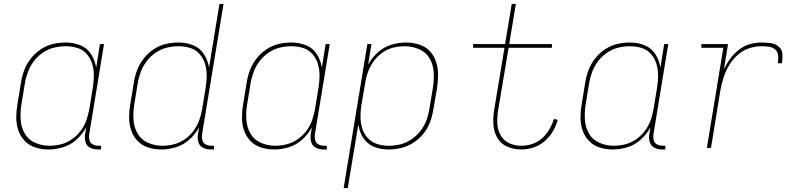

<svg xmlns="http://www.w3.org/2000/svg" viewBox="-20 -755 4072 980"><path d="M227 8Q264 8 302 -3.5Q340 -15 370.5 -42.5Q401 -70 420 -105L414 -68Q411 -48 417 -28.5Q423 -9 441 -0.5Q459 8 480 8H496V-11H483Q468 -11 454.5 -17.5Q441 -24 437 -38.5Q433 -53 435 -68L511 -530H490L471 -410Q465 -447 445 -478.5Q425 -510 390 -524Q355 -538 316 -538Q283 -538 250.5 -530.5Q218 -523 188.5 -503.5Q159 -484 137.5 -456.5Q116 -429 104 -397.5Q92 -366 87 -333L69 -223Q63 -189 63 -155Q63 -121 73.5 -90Q84 -59 106.5 -35.5Q129 -12 161 -2Q193 8 227 8ZM233 -11Q195 -11 160 -26Q125 -41 106.5 -73Q88 -105 85.5 -143Q83 -181 89 -220L107 -330Q112 -360 123 -389Q134 -418 153.5 -443.5Q173 -469 200 -487Q227 -505 256.5 -512Q286 -519 316 -519Q347 -519 375.5 -510Q404 -501 423 -479Q442 -457 450.5 -429Q459 -401 459 -370.5Q459 -340 454 -309L436 -199Q431 -170 421 -141.5Q411 -113 392 -87.5Q373 -62 347 -44Q321 -26 291.5 -18.5Q262 -11 233 -11Z M803 8Q840 8 878 -3.5Q916 -15 946.5 -42.5Q977 -70 996 -105L990 -68Q987 -48 993 -28.5Q999 -9 1017 -0.5Q1035 8 1056 8H1072V-11H1059Q1044 -11 1030.5 -17.5Q1017 -24 1013 -38.5Q1009 -53 1011 -68L1121 -735H1100L1047 -410Q1041 -447 1021 -478.5Q1001 -510 966 -524Q931 -538 892 -538Q859 -538 826.5 -530.5Q794 -523 764.5 -503.5Q735 -484 713.5 -456.5Q692 -429 680 -397.5Q668 -366 663 -333L645 -223Q639 -189 639 -155Q639 -121 649.5 -90Q660 -59 682.5 -35.5Q705 -12 737 -2Q769 8 803 8ZM809 -11Q771 -11 736 -26Q701 -41 682.5 -73Q664 -105 661.5 -143Q659 -181 665 -220L683 -330Q688 -360 699 -389Q710 -418 729.5 -443.5Q749 -469 776 -487Q803 -505 832.5 -512Q862 -519 892 -519Q923 -519 951.5 -510Q980 -501 999 -479Q1018 -457 1026.5 -429Q1035 -401 1035 -370.5Q1035 -340 1030 -309L1012 -199Q1007 -170 997 -141.5Q987 -113 968 -87.5Q949 -62 923 -44Q897 -26 867.5 -18.5Q838 -11 809 -11Z M1379 8Q1416 8 1454 -3.5Q1492 -15 1522.5 -42.5Q1553 -70 1572 -105L1566 -68Q1563 -48 1569 -28.5Q1575 -9 1593 -0.5Q1611 8 1632 8H1648V-11H1635Q1620 -11 1606.5 -17.5Q1593 -24 1589 -38.5Q1585 -53 1587 -68L1663 -530H1642L1623 -410Q1617 -447 1597 -478.5Q1577 -510 1542 -524Q1507 -538 1468 -538Q1435 -538 1402.5 -530.5Q1370 -523 1340.5 -503.5Q1311 -484 1289.5 -456.5Q1268 -429 1256 -397.5Q1244 -366 1239 -333L1221 -223Q1215 -189 1215 -155Q1215 -121 1225.5 -90Q1236 -59 1258.5 -35.5Q1281 -12 1313 -2Q1345 8 1379 8ZM1385 -11Q1347 -11 1312 -26Q1277 -41 1258.5 -73Q1240 -105 1237.5 -143Q1235 -181 1241 -220L1259 -330Q1264 -360 1275 -389Q1286 -418 1305.5 -443.5Q1325 -469 1352 -487Q1379 -505 1408.5 -512Q1438 -519 1468 -519Q1499 -519 1527.5 -510Q1556 -501 1575 -479Q1594 -457 1602.5 -429Q1611 -401 1611 -370.5Q1611 -340 1606 -309L1588 -199Q1583 -170 1573 -141.5Q1563 -113 1544 -87.5Q1525 -62 1499 -44Q1473 -26 1443.5 -18.5Q1414 -11 1385 -11Z M1734 205H1755L1809 -120Q1813 -92 1825 -67Q1837 -42 1858 -24.5Q1879 -7 1906.5 0.5Q1934 8 1963 8Q1996 8 2028.5 0Q2061 -8 2090.5 -27Q2120 -46 2142 -73.5Q2164 -101 2175.5 -133Q2187 -165 2192 -197L2211 -307Q2216 -341 2216 -375Q2216 -409 2205.5 -440.5Q2195 -472 2173 -495Q2151 -518 2118.5 -528Q2086 -538 2052 -538Q2015 -538 1977 -526.5Q1939 -515 1908.5 -487.5Q1878 -460 1859 -425L1876 -530H1855ZM1963 -11Q1932 -11 1903.5 -20.5Q1875 -30 1856 -51.5Q1837 -73 1828.5 -101Q1820 -129 1820 -160Q1820 -191 1825 -221L1844 -331Q1848 -360 1858.5 -388.5Q1869 -417 1887.5 -442.5Q1906 -468 1932 -486.5Q1958 -505 1987.5 -512Q2017 -519 2046 -519Q2084 -519 2119 -504Q2154 -489 2172.5 -457.5Q2191 -426 2193.5 -387.5Q2196 -349 2190 -310L2172 -200Q2167 -170 2156.5 -141Q2146 -112 2126 -86.5Q2106 -61 2079 -43Q2052 -25 2022.5 -18Q1993 -11 1963 -11Z M2641 8Q2671 8 2702.5 -2Q2734 -12 2759.5 -34Q2785 -56 2801.5 -84Q2818 -112 2827 -143L2808 -148Q2799 -121 2784.5 -95.5Q2770 -70 2747 -49.5Q2724 -29 2696.5 -20Q2669 -11 2641 -11Q2608 -11 2579.5 -24Q2551 -37 2535.5 -64.5Q2520 -92 2518.5 -124Q2517 -156 2522 -189L2576 -511H2797V-530H2579L2613 -735H2592L2558 -530H2395V-511H2555L2502 -192Q2496 -155 2498.5 -118Q2501 -81 2519 -50.5Q2537 -20 2570 -6Q2603 8 2641 8Z M3107 8Q3144 8 3182 -3.5Q3220 -15 3250.5 -42.5Q3281 -70 3300 -105L3294 -68Q3291 -48 3297 -28.5Q3303 -9 3321 -0.5Q3339 8 3360 8H3376V-11H3363Q3348 -11 3334.5 -17.5Q3321 -24 3317 -38.5Q3313 -53 3315 -68L3391 -530H3370L3351 -410Q3345 -447 3325 -478.5Q3305 -510 3270 -524Q3235 -538 3196 -538Q3163 -538 3130.5 -530.5Q3098 -523 3068.5 -503.5Q3039 -484 3017.5 -456.5Q2996 -429 2984 -397.5Q2972 -366 2967 -333L2949 -223Q2943 -189 2943 -155Q2943 -121 2953.5 -90Q2964 -59 2986.5 -35.5Q3009 -12 3041 -2Q3073 8 3107 8ZM3113 -11Q3075 -11 3040 -26Q3005 -41 2986.5 -73Q2968 -105 2965.5 -143Q2963 -181 2969 -220L2987 -330Q2992 -360 3003 -389Q3014 -418 3033.5 -443.5Q3053 -469 3080 -487Q3107 -505 3136.5 -512Q3166 -519 3196 -519Q3227 -519 3255.5 -510Q3284 -501 3303 -479Q3322 -457 3330.5 -429Q3339 -401 3339 -370.5Q3339 -340 3334 -309L3316 -199Q3311 -170 3301 -141.5Q3291 -113 3272 -87.5Q3253 -62 3227 -44Q3201 -26 3171.5 -18.5Q3142 -11 3113 -11Z M3588 0H3609L3657 -294Q3663 -327 3673 -358.5Q3683 -390 3700.5 -420Q3718 -450 3744 -473.5Q3770 -497 3802 -508Q3834 -519 3867 -519Q3886 -519 3905 -516.5Q3924 -514 3937.5 -501.5Q3951 -489 3952 -470Q3953 -451 3950 -432H3971Q3975 -455 3973.5 -479Q3972 -503 3954.5 -517.5Q3937 -532 3913.5 -535Q3890 -538 3867 -538Q3837 -538 3807 -529.5Q3777 -521 3751.5 -501Q3726 -481 3707 -455Q3688 -429 3675 -401L3696 -530H3560V-511H3672Z"/></svg>

Font: Iosevka Sparkle Thin
Style: Italic
Weight: 100
Italic angle: -9°
Designer: Belleve Invis
Foundry: Belleve Invis
Version: Version 4.5.0; ttfautohint (v1.8.3)